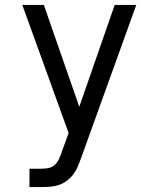

<svg xmlns="http://www.w3.org/2000/svg" viewBox="-20 -540 640 775"><path d="M99 215V141H148Q163 141 177 138Q191 135 201.5 125Q212 115 218 102Q224 89 229 75Q229 74 229 74Q229 74 229 74L257 -3L158 -277L70 -520H157L300 -109L443 -520H530L307 99Q301 116 294 132.5Q287 149 276 163.5Q265 178 250.5 189Q236 200 219 206Q202 212 184 213.5Q166 215 148 215Z"/></svg>

Font: Iosevka SS04 Extended
Style: Regular
Weight: 400
Width: 7
Monospace: yes
Designer: Belleve Invis
Foundry: Belleve Invis
Version: Version 19.0.0; ttfautohint (v1.8.4)